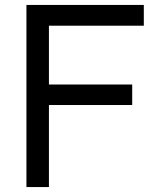

<svg xmlns="http://www.w3.org/2000/svg" viewBox="-20 -757 617 777"><path d="M87 0V-737H562V-653H178V-415H515V-332H178V0Z"/></svg>

Font: Tomorrow
Style: Regular
Weight: 400
Designer: Tony de Marco, Monica Rizzolli
Foundry: Just in Type
Version: Version 2.002